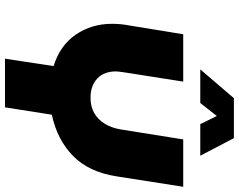

<svg xmlns="http://www.w3.org/2000/svg" viewBox="-112 -826 939 754"><g transform="rotate(90 357.0 -449.5)"><path d="M211 0 240 -191Q159 -216 116.5 -278Q74 -340 74 -421Q74 -437 75.5 -453.5Q77 -470 80 -485L115 -700H301L265 -471Q264 -462 262.5 -452.5Q261 -443 261 -435Q261 -389 289 -362.5Q317 -336 364 -336Q399 -336 424.5 -350.5Q450 -365 466.5 -392Q483 -419 489 -456L528 -700H714L673 -438Q656 -329 592.5 -267Q529 -205 431 -184L402 0ZM253 -767 366 -899H523L592 -767H468L436 -832L385 -767Z"/></g></svg>

Font: MuseoModerno ExtraBold
Style: Italic
Weight: 800
Italic angle: -9°
Designer: Pablo Cosgaya, Héctor Gatti, Marcela Romero, and the Authors of The MuseoModerno Project.
Foundry: Omnibus-Type Team
Version: Version 1.003